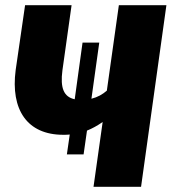

<svg xmlns="http://www.w3.org/2000/svg" viewBox="-20 -715 657 735"><path d="M435 -695 389 -368C373 -354 354 -343 330 -337L360 -552H296L266 -335C224 -344 210 -378 219 -446L254 -695H76L40 -447C20 -295 84 -199 222 -199C230 -199 239 -199 247 -200L236 -124H300L313 -215C333 -223 353 -234 373 -248L338 0H520L617 -695Z"/></svg>

Font: Fira Sans ExtraBold
Style: Italic
Weight: 800
Italic angle: -8°
Designer: bBox Type GmbH & Carrois Corporate GbR & Edenspiekermann AG
Foundry: bBox Type GmbH & Carrois Corporate GbR & Edenspiekermann AG
Version: Version 4.301;PS 004.301;hotconv 1.0.88;makeotf.lib2.5.64775